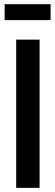

<svg xmlns="http://www.w3.org/2000/svg" viewBox="-20 -906 267 926"><path d="M58.1 0V-714.8H170.9V0ZM2.4 -809.1V-885.7H224.1V-809.1Z"/></svg>

Font: Pontano Sans
Style: Bold
Weight: 700
Designer: Vernon Adams
Foundry: Vernon Adams
Version: Version 2.001